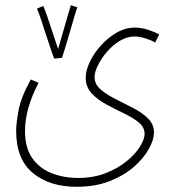

<svg xmlns="http://www.w3.org/2000/svg" viewBox="-20 -487 668 737"><path d="M42 15Q42 -10 50.5 -60Q59 -110 98 -182L128 -169Q76 -70 76 16Q76 80 103.5 119.5Q131 159 177.5 177.5Q224 196 280 196Q339 196 386 177.5Q433 159 466.5 131.5Q500 104 517.5 75.5Q535 47 535 27Q535 1 512 -17.5Q489 -36 455.5 -52Q422 -68 388.5 -86Q355 -104 332 -128.5Q309 -153 309 -189Q309 -216 324.5 -249Q340 -282 367 -312Q394 -342 427.5 -361.5Q461 -381 497 -381Q524 -381 550.5 -372Q577 -363 591 -355L576 -324Q562 -332 539 -339.5Q516 -347 497 -347Q467 -347 439.5 -330Q412 -313 390.5 -288Q369 -263 356 -236.5Q343 -210 343 -192Q343 -164 366 -144Q389 -124 423 -107Q457 -90 491 -72.5Q525 -55 548 -32.5Q571 -10 571 22Q571 49 551.5 84.5Q532 120 494.5 153Q457 186 401.5 208Q346 230 274 230Q170 230 106 177Q42 124 42 15ZM188 -262Q182 -277 173.5 -302.5Q165 -328 155.5 -357Q146 -386 137.5 -412Q129 -438 122 -454L146 -464Q152 -452 162 -422Q172 -392 183.5 -357.5Q195 -323 203 -299Q211 -327 221.5 -363Q232 -399 240.5 -428.5Q249 -458 252 -467L277 -459Q273 -449 265.5 -423.5Q258 -398 249 -367Q240 -336 231.5 -308Q223 -280 218 -265Z"/></svg>

Font: Noto Sans Arabic UI XCn XLt
Style: Regular
Weight: 200
Width: 2
Designer: Monotype Design Team, Nadine Chahine and Nizar Qandah
Foundry: Monotype Imaging Inc.
Version: Version 2.010; ttfautohint (v1.8.4.7-5d5b)